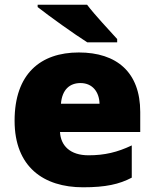

<svg xmlns="http://www.w3.org/2000/svg" viewBox="-20 -786 658 816"><path d="M350 -766H140V-756C188 -718 297 -640 351 -606H478V-620C445 -657 384 -721 350 -766ZM315 -563C152 -563 42 -472 42 -273C42 -76 166 10 333 10C429 10 487 -3 540 -31V-168C479 -139 425 -126 356 -126C278 -126 238 -167 235 -225H576V-310C576 -479 476 -563 315 -563ZM322 -433C374 -433 402 -394 403 -345H239C244 -406 277 -433 322 -433Z"/></svg>

Font: Noto Sans Bengali Black
Style: Regular
Weight: 900
Designer: Jelle Bosma - Monotype Design Team
Foundry: Monotype Imaging Inc.
Version: Version 2.003